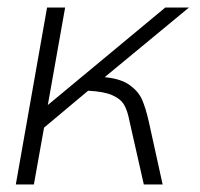

<svg xmlns="http://www.w3.org/2000/svg" viewBox="-20 -490 530 510"><path d="M375 -168 412 0H362L324 -168Q319 -195 310 -211Q301 -227 278.5 -237Q256 -247 214 -249L97 -151L70 0H22L105 -470H153L107 -211L419 -470H482L258 -285Q301 -281 324.5 -264Q348 -247 357.5 -225Q367 -203 375 -168Z"/></svg>

Font: KoHo Light
Style: Italic
Weight: 300
Italic angle: -10°
Version: Version 1.000; ttfautohint (v1.6)